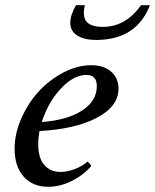

<svg xmlns="http://www.w3.org/2000/svg" viewBox="-20 -700 591 731"><path d="M346.2 -547.9Q300.8 -547.9 274.2 -564.7Q247.6 -581.5 247.6 -613.3Q247.6 -643.1 269.5 -680.2H303.2Q293 -637.2 309.6 -617.4Q326.2 -597.7 371.6 -597.7Q458.5 -597.7 517.1 -680.2H550.8Q499.5 -547.9 346.2 -547.9ZM163.6 11.2Q105 11.2 70.3 -27.3Q35.6 -65.9 35.6 -133.8Q35.6 -191.4 61.3 -249.5Q86.9 -307.6 127.4 -351.8Q168 -396 221.2 -423.8Q274.4 -451.7 327.1 -451.7Q376 -451.7 403.6 -426.8Q431.2 -401.9 431.2 -362.8Q431.2 -294.4 347.9 -251.2Q264.6 -208 130.4 -201.2Q125.5 -173.3 125.5 -151.9Q125.5 -98.1 148.7 -71.8Q171.9 -45.4 210.4 -45.4Q234.4 -45.4 263.2 -55.7Q292 -65.9 314 -85.4L328.1 -68.4Q295.9 -31.7 251.7 -10.3Q207.5 11.2 163.6 11.2ZM309.1 -414.6Q259.3 -414.6 210.4 -361.3Q161.6 -308.1 139.2 -235.4Q236.3 -242.7 292.5 -279.1Q348.6 -315.4 348.6 -372.1Q348.6 -414.6 309.1 -414.6Z"/></svg>

Font: Elstob 10pt Medium
Style: Italic
Weight: 500
Italic angle: -20°
Designer: Peter S. Baker
Version: Version 1.015